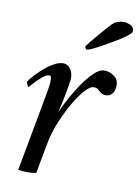

<svg xmlns="http://www.w3.org/2000/svg" viewBox="-74 -670 529 724"><g transform="rotate(10 190.5 -307.5)"><path d="M300 -425Q316 -425 328.5 -418.5Q341 -412 348 -404Q356 -394 356 -377Q356 -358 347 -346Q338 -334 321 -334Q305 -334 292 -349Q286 -356 272 -356Q259 -356 239 -334Q219 -312 198.5 -276Q178 -240 161 -198.5Q144 -157 137 -119L115 0Q99 3 82 3Q64 3 46 0L104 -315Q105 -320 106.5 -331.5Q108 -343 108 -347Q108 -348 108 -349Q108 -356 107 -363.5Q106 -371 99 -371Q89 -371 73 -357.5Q57 -344 44.5 -330Q32 -316 30 -314Q28 -314 24.5 -321.5Q21 -329 21 -333Q25 -340 38 -355Q51 -370 69 -386Q87 -402 107 -413.5Q127 -425 144 -425Q160 -425 171 -410.5Q182 -396 182 -374Q182 -368 179.5 -353Q177 -338 174 -322Q170 -298 166 -281Q162 -264 157 -240Q167 -264 184 -295.5Q201 -327 221.5 -356.5Q242 -386 262.5 -405.5Q283 -425 300 -425ZM222 -491Q220 -491 217 -494.5Q214 -498 214 -500Q214 -503 226.5 -518.5Q239 -534 256 -554Q273 -574 287.5 -590Q302 -606 307 -609Q320 -618 343 -618Q353 -618 367 -612Q381 -606 381 -589Q381 -583 366.5 -571.5Q352 -560 329.5 -546.5Q307 -533 284 -520Q261 -507 244 -499Q227 -491 222 -491Z"/></g></svg>

Font: Amiri
Style: Italic
Weight: 400
Italic angle: 10°
Designer: Khaled Hosny
Version: Version 0.113